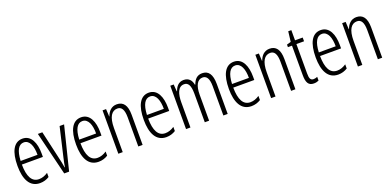

<svg xmlns="http://www.w3.org/2000/svg" viewBox="-4 -1430 4499 2214"><g transform="rotate(-20 2245.0 -323.5)"><path d="M205 -542C98 -542 45 -438 45 -265C45 -102 98 10 224 10C267 10 305 -2 338 -23V-74C301 -49 265 -37 228 -37C141 -37 99 -115 98 -263H356V-305C356 -432 313 -542 205 -542ZM205 -496C277 -496 307 -410 306 -307H99C105 -435 143 -496 205 -496Z M522 0H582L714 -532H659L576 -175C566 -134 559 -96 554 -64H550C544 -107 535 -147 526 -185L447 -532H392Z M924 -542C817 -542 764 -438 764 -265C764 -102 817 10 943 10C986 10 1024 -2 1057 -23V-74C1020 -49 984 -37 947 -37C860 -37 818 -115 817 -263H1075V-305C1075 -432 1032 -542 924 -542ZM924 -496C996 -496 1026 -410 1025 -307H818C824 -435 862 -496 924 -496Z M1362 -542C1296 -542 1256 -496 1237 -440H1234L1229 -532H1186V0H1240V-295C1240 -431 1283 -494 1353 -494C1404 -494 1431 -452 1431 -357V0H1484V-370C1484 -488 1441 -542 1362 -542Z M1755 -542C1648 -542 1595 -438 1595 -265C1595 -102 1648 10 1774 10C1817 10 1855 -2 1888 -23V-74C1851 -49 1815 -37 1778 -37C1691 -37 1649 -115 1648 -263H1906V-305C1906 -432 1863 -542 1755 -542ZM1755 -496C1827 -496 1857 -410 1856 -307H1649C1655 -435 1693 -496 1755 -496Z M2410 -542C2348 -542 2315 -506 2293 -446H2288C2279 -499 2248 -542 2183 -542C2119 -542 2087 -497 2069 -446H2065L2059 -532H2017V0H2071V-309C2071 -409 2096 -494 2171 -494C2217 -494 2247 -460 2247 -352V0H2300V-319C2300 -429 2334 -494 2398 -494C2445 -494 2475 -457 2475 -359V0H2528V-367C2528 -487 2487 -542 2410 -542Z M2799 -542C2692 -542 2639 -438 2639 -265C2639 -102 2692 10 2818 10C2861 10 2899 -2 2932 -23V-74C2895 -49 2859 -37 2822 -37C2735 -37 2693 -115 2692 -263H2950V-305C2950 -432 2907 -542 2799 -542ZM2799 -496C2871 -496 2901 -410 2900 -307H2693C2699 -435 2737 -496 2799 -496Z M3237 -542C3171 -542 3131 -496 3112 -440H3109L3104 -532H3061V0H3115V-295C3115 -431 3158 -494 3228 -494C3279 -494 3306 -452 3306 -357V0H3359V-370C3359 -488 3316 -542 3237 -542Z M3597 -38C3558 -38 3548 -67 3548 -126V-486H3642V-532H3548V-657H3510L3495 -532L3444 -517V-486H3494V-123C3494 -35 3517 10 3583 10C3608 10 3627 5 3644 -3V-49C3631 -43 3614 -38 3597 -38Z M3864 -542C3757 -542 3704 -438 3704 -265C3704 -102 3757 10 3883 10C3926 10 3964 -2 3997 -23V-74C3960 -49 3924 -37 3887 -37C3800 -37 3758 -115 3757 -263H4015V-305C4015 -432 3972 -542 3864 -542ZM3864 -496C3936 -496 3966 -410 3965 -307H3758C3764 -435 3802 -496 3864 -496Z M4302 -542C4236 -542 4196 -496 4177 -440H4174L4169 -532H4126V0H4180V-295C4180 -431 4223 -494 4293 -494C4344 -494 4371 -452 4371 -357V0H4424V-370C4424 -488 4381 -542 4302 -542Z"/></g></svg>

Font: Noto Sans Gujarati UI ExtraCondensed Light
Style: Regular
Weight: 300
Width: 2
Designer: Jelle Bosma - Monotype Design Team, Universal Thirst
Foundry: Monotype Imaging Inc.
Version: Version 2.106